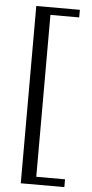

<svg xmlns="http://www.w3.org/2000/svg" viewBox="-59 -713 451 945"><g transform="rotate(5 166.5 -240.0)"><path d="M81.1 198.2V-677.7H296.4V-640.1H154.3V159.7H296.4V198.2Z"/></g></svg>

Font: Doulos SIL Eur
Style: Regular
Weight: 400
Designer: Walt Agee, Victor Gaultney, Peter Martin, Debbi Hosken, Becca Hirsbrunner
Foundry: SIL International
Version: Version 5.000